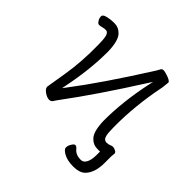

<svg xmlns="http://www.w3.org/2000/svg" viewBox="-165 -621 916 916"><g transform="rotate(45 293.0 -163.0)"><path d="M454 152Q414 152 389 138Q365 125 365 112Q365 98 374 85Q382 72 389 72Q397 72 406 83Q423 104 457 104Q475 104 485 84Q494 65 494 34V16V11H489H476Q448 11 429 -9Q404 -32 402 -106Q402 -234 432 -376L438 -403L423 -380Q289 -169 184 -28Q174 -15 166 -2Q160 8 147 8Q133 8 114 -5Q97 -18 97 -29V-31Q98 -40 114 -135Q130 -231 128 -345Q128 -377 124 -396Q119 -419 103 -419Q92 -419 82 -416Q72 -413 63 -413Q56 -413 49 -424Q41 -435 41 -449Q41 -460 60 -465Q82 -471 110 -471Q138 -471 157 -451Q182 -428 184 -354Q184 -231 156 -96L152 -75L165 -92Q269 -228 411 -453Q416 -462 421 -471Q425 -478 434 -478Q444 -478 458 -473Q491 -463 492 -452L488 -416Q456 -259 458 -115Q458 -83 462 -64Q467 -41 487 -41Q498 -41 512 -47Q523 -52 537 -45Q550 -40 550 -31Q550 -28 549 -21.5Q548 -15 548 -11V34Q548 102 514 134Q494 152 454 152ZM488 -416Z"/></g></svg>

Font: LXGW WenKai TC Light
Style: Regular
Weight: 300
Designer: LXGW / Fontworks Inc.
Foundry: LXGW / Fontworks Inc.
Version: Version 1.330